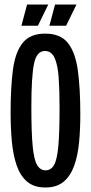

<svg xmlns="http://www.w3.org/2000/svg" viewBox="-20 -820 403 851"><path d="M181 11Q130 11 99.5 -15.5Q69 -42 53.5 -88Q38 -134 32.5 -193.5Q27 -253 27 -320Q27 -434 37.5 -512Q48 -590 81 -630.5Q114 -671 180 -671Q248 -671 281 -629.5Q314 -588 325 -508Q336 -428 336 -313Q336 -248 330.5 -189.5Q325 -131 309 -86Q293 -41 262.5 -15Q232 11 181 11ZM182 -65Q206 -65 219.5 -88.5Q233 -112 238.5 -172Q244 -232 244 -342Q244 -420 240 -476.5Q236 -533 222 -563.5Q208 -594 179 -594Q142 -594 130.5 -536.5Q119 -479 119 -346Q119 -231 125 -170.5Q131 -110 145 -87.5Q159 -65 182 -65ZM148 -706H75L100 -800H194ZM273 -706H199L224 -800H319Z"/></svg>

Font: Bricolage Grotesque 48pt Condensed
Style: Regular
Weight: 400
Width: 3
Designer: Mathieu Triay
Foundry: Atelier Triay
Version: Version 1.000; ttfautohint (v1.8.4.7-5d5b);gftools[0.9.32]